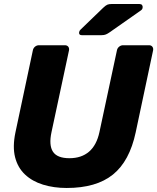

<svg xmlns="http://www.w3.org/2000/svg" viewBox="-20 -925 782 955"><path d="M311.6 10Q247.6 10 194.1 -6.5Q140.6 -23 104.5 -56.9Q68.4 -90.8 55.1 -142.8Q41.8 -194.9 56.8 -266.6L143.4 -674.5Q145.4 -685.5 154.1 -692.8Q162.9 -700 173.5 -700H302.7Q313.7 -700 319.5 -692.8Q325.2 -685.5 323.2 -674.5L236.2 -268Q222.2 -202.9 243.3 -170.5Q264.4 -138.1 325.4 -138.1Q384.9 -138.1 422.8 -170.5Q460.6 -202.9 474.6 -268L561.6 -674.5Q563.6 -685.5 572.6 -692.8Q581.5 -700 592.1 -700H721.4Q732 -700 737.7 -692.8Q743.5 -685.5 741.5 -674.5L654.9 -266.6Q624.5 -123.5 541.8 -56.8Q459.1 10 311.6 10ZM386.9 -750Q371.6 -750 373.5 -764.5Q374.8 -772.5 381.1 -778.2L493.3 -886.4Q505.8 -898.2 513.8 -901.6Q521.8 -905 534.3 -905H674Q682.6 -905 686.6 -899.9Q690.6 -894.7 689.4 -887.2Q688.7 -878.7 681 -873.4L525.5 -764.4Q515.5 -757.4 506.8 -753.7Q498.1 -750 484.4 -750Z"/></svg>

Font: Rubik Light
Style: Italic
Weight: 300
Italic angle: -12°
Designer: Hubert and Fischer
Foundry: Hubert and Fischer
Version: Version 2.300;gftools[0.9.30]